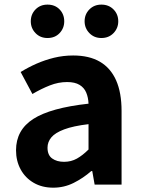

<svg xmlns="http://www.w3.org/2000/svg" viewBox="-20 -820 631 853"><path d="M216.4 13.8Q166.9 13.8 129.6 -7.9Q92.4 -29.5 71.8 -67.2Q51.2 -105 51.2 -152.6Q51.2 -242.2 127.9 -291.6Q204.7 -341 373.3 -359.4Q372.2 -386.8 363.1 -408.6Q354 -430.4 333.4 -442.9Q312.8 -455.5 278.1 -455.5Q239.3 -455.5 201.3 -440.5Q163.3 -425.6 124 -402.4L71.7 -500.1Q105.1 -520.7 142.2 -537.1Q179.3 -553.4 220.3 -563.5Q261.3 -573.5 305.1 -573.5Q376.4 -573.5 424 -545.7Q471.6 -517.8 495.9 -463Q520.1 -408.3 520.1 -327V0H400.4L389.9 -59.9H385.4Q349.3 -28.4 307 -7.3Q264.8 13.8 216.4 13.8ZM264.7 -101.1Q296.1 -101.1 321.6 -115.4Q347.1 -129.7 373.3 -155.8V-268.4Q305.4 -260.3 265.2 -245.2Q225 -230.1 208.1 -209.7Q191.1 -189.3 191.1 -163.8Q191.1 -130.8 211.7 -116Q232.3 -101.1 264.7 -101.1ZM191 -651.1Q158.8 -651.1 137.8 -672.9Q116.8 -694.7 116.8 -725.3Q116.8 -756.7 137.8 -778.1Q158.8 -799.5 191 -799.5Q224.2 -799.5 244.8 -778.1Q265.4 -756.7 265.4 -725.3Q265.4 -694.7 244.8 -672.9Q224.2 -651.1 191 -651.1ZM430.4 -651.1Q398.2 -651.1 377.1 -672.9Q355.9 -694.7 355.9 -725.3Q355.9 -756.7 377.1 -778.1Q398.2 -799.5 430.4 -799.5Q463.3 -799.5 484.3 -778.1Q505.4 -756.7 505.4 -725.3Q505.4 -694.7 484.3 -672.9Q463.3 -651.1 430.4 -651.1Z"/></svg>

Font: Noto Sans TC
Style: Regular
Weight: 100
Designer: Ryoko NISHIZUKA 西塚涼子 (kana, bopomofo & ideographs); Paul D. Hunt (Latin, Greek & Cyrillic); Sandoll Communications 산돌커뮤니
Foundry: Adobe
Version: Version 2.004;hotconv 1.0.118;makeotfexe 2.5.65603